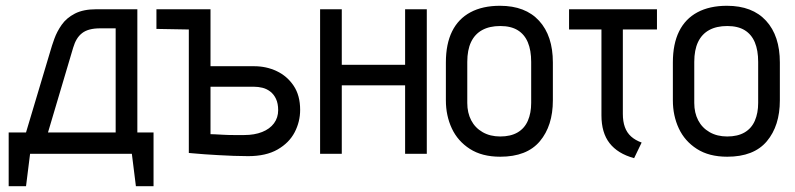

<svg xmlns="http://www.w3.org/2000/svg" viewBox="-20 -532 2749 664"><path d="M455 -74V-500H313Q268 -500 239 -485Q210 -470 193.5 -446.5Q177 -423 168 -398Q159 -373 154 -355L70 -74H10V112H70L84 0H436L450 112H511V-74ZM146 -74 233 -367Q238 -384 245.5 -396.5Q253 -409 264 -417.5Q275 -426 290.5 -430Q306 -434 326 -434H380V-74Z M521 -500V-432L633 -430H671V-500ZM859 -303H708V-500H633V-3Q636 -3 650.5 -1.5Q665 0 687 1.5Q709 3 735 4.5Q761 6 788 7Q815 8 838 8Q900 8 940 -15Q980 -38 999 -74.5Q1018 -111 1018 -152Q1018 -202 995.5 -235.5Q973 -269 937 -286Q901 -303 859 -303ZM825 -65Q806 -65 787 -65Q768 -65 751.5 -66Q735 -67 723.5 -67.5Q712 -68 708 -68V-232H859Q873 -232 887.5 -228.5Q902 -225 914.5 -215.5Q927 -206 934.5 -190Q942 -174 942 -151Q942 -125 927.5 -105.5Q913 -86 886.5 -75.5Q860 -65 825 -65Z M1381 -308H1162V-500H1087V0H1162V-237H1381V0H1456V-500H1381Z M1892 -185V-316Q1892 -408 1844.5 -460Q1797 -512 1709 -512Q1649 -512 1607 -489.5Q1565 -467 1543.5 -423.5Q1522 -380 1522 -316V-185Q1522 -132 1542.5 -88Q1563 -44 1605 -17Q1647 10 1710 10Q1802 10 1847 -43.5Q1892 -97 1892 -185ZM1817 -318V-176Q1817 -141 1805.5 -114.5Q1794 -88 1770 -74Q1746 -60 1710 -60Q1675 -60 1649 -75Q1623 -90 1609.5 -116Q1596 -142 1596 -176V-318Q1596 -359 1609 -386.5Q1622 -414 1647.5 -428Q1673 -442 1710 -442Q1747 -442 1770.5 -427.5Q1794 -413 1805.5 -385.5Q1817 -358 1817 -318Z M2134 -138V-430H2252V-500H1948V-430H2060V-133Q2060 -103 2067 -79Q2074 -55 2088 -37Q2102 -19 2123 -6Q2144 7 2173 15L2199 -39Q2177 -47 2162.5 -60Q2148 -73 2141 -92.5Q2134 -112 2134 -138Z M2677 -185V-316Q2677 -408 2629.5 -460Q2582 -512 2494 -512Q2434 -512 2392 -489.5Q2350 -467 2328.5 -423.5Q2307 -380 2307 -316V-185Q2307 -132 2327.5 -88Q2348 -44 2390 -17Q2432 10 2495 10Q2587 10 2632 -43.5Q2677 -97 2677 -185ZM2602 -318V-176Q2602 -141 2590.5 -114.5Q2579 -88 2555 -74Q2531 -60 2495 -60Q2460 -60 2434 -75Q2408 -90 2394.5 -116Q2381 -142 2381 -176V-318Q2381 -359 2394 -386.5Q2407 -414 2432.5 -428Q2458 -442 2495 -442Q2532 -442 2555.5 -427.5Q2579 -413 2590.5 -385.5Q2602 -358 2602 -318Z"/></svg>

Font: Advent Pro Medium
Style: Regular
Weight: 500
Designer: VivaRado, Andreas Kalpakidis
Foundry: VivaRado, Andreas Kalpakidis
Version: Version 3.000